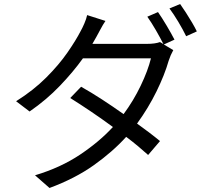

<svg xmlns="http://www.w3.org/2000/svg" viewBox="-20 -866 1040 954"><path d="M875 -846Q888 -828 904 -803Q920 -778 934.5 -753.5Q949 -729 958 -710L905 -686Q889 -719 866 -757.5Q843 -796 822 -824ZM504 -762Q491 -743 479 -720Q467 -697 459 -683L439 -648H709Q751 -648 775 -657L792 -647Q777 -677 754.5 -716Q732 -755 712 -783L765 -806Q784 -779 807.5 -739.5Q831 -700 847 -669L794 -645L841 -617Q827 -592 818 -564Q798 -494 757.5 -411.5Q717 -329 661 -252Q693 -229 722 -207Q751 -185 775 -165L716 -96Q694 -116 666.5 -139Q639 -162 607 -186Q540 -112 446.5 -45.5Q353 21 226 68L154 5Q281 -33 377.5 -97.5Q474 -162 541 -235Q488 -274 432.5 -311.5Q377 -349 329 -379L383 -435Q433 -407 487.5 -371.5Q542 -336 594 -299Q643 -365 679 -440Q715 -515 730 -576H392Q344 -509 277.5 -439.5Q211 -370 127 -312L60 -363Q146 -417 209.5 -480.5Q273 -544 315.5 -605.5Q358 -667 381 -712Q389 -726 399 -749Q409 -772 413 -791Z"/></svg>

Font: Go Noto Kurrent-Regular
Style: Regular
Weight: 400
Designer: Monotype Design Team
Foundry: Monotype Imaging Inc.
Version: Version 2.012; ttfautohint (v1.8.4.7-5d5b)